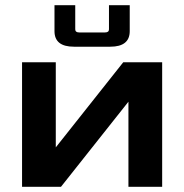

<svg xmlns="http://www.w3.org/2000/svg" viewBox="-20 -720 710 740"><path d="M65 0V-480H195V-152L455 -480H605V0H475V-328L215 0ZM190 -600V-700H270V-607Q270 -595 285 -595H385Q400 -595 400 -607V-700H480V-600Q480 -540 405 -540H265Q190 -540 190 -600Z"/></svg>

Font: Xolonium
Style: Regular
Weight: 400
Designer: Severin Meyer
Version: Version 4.2